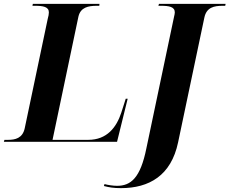

<svg xmlns="http://www.w3.org/2000/svg" viewBox="-48 -734 1188 994"><path d="M-28 0H558L613 -223H603L580 -151C555 -75 506 -10 409 -10H224L358 -648C369 -696 409 -704 453 -704H466L467 -714H122L120 -704H133C175 -704 205 -699 205 -670C205 -662 203 -649 199 -636L80 -70C69 -18 30 -10 -6 -10H-25ZM578 240C724 240 838 175 874 3L1010 -643C1021 -696 1060 -704 1105 -704H1118L1120 -714H775L772 -704H785C827 -704 857 -699 857 -670C857 -665 855 -654 853 -647L710 33C679 188 629 228 558 228C538 228 511 224 493 219L490 229C516 236 540 240 578 240Z"/></svg>

Font: Noto Serif Display
Style: Bold Italic
Weight: 700
Italic angle: -12°
Designer: Monotype Design Team
Foundry: Monotype Imaging Inc.
Version: Version 2.009